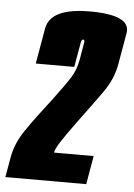

<svg xmlns="http://www.w3.org/2000/svg" viewBox="-92 -719 529 758"><g transform="rotate(5 172.0 -340.0)"><path d="M-42 0H278.5L298 -113H141Q143 -127.5 161 -155.5Q179 -183.5 219 -238.5Q276 -315 314.8 -369.5Q353.5 -424 363.5 -483.5Q373 -535.5 385.2 -608Q397.5 -680.5 233.5 -680.5Q77.5 -680.5 63 -598Q48.5 -515.5 38.5 -457H191Q205.5 -537.5 207.8 -552.5Q210 -567.5 217 -567.5Q223.5 -567.5 221.5 -555.5Q219.5 -543.5 210 -487.5Q203 -447.5 183.5 -416.2Q164 -385 114.5 -319Q57.5 -246 20 -191.5Q-17.5 -137 -27.5 -82.5Z"/></g></svg>

Font: Anybody UltraCondensed ExtraBold
Style: Italic
Weight: 800
Width: 1
Italic angle: -10°
Version: Version 1.113;gftools[0.9.25]